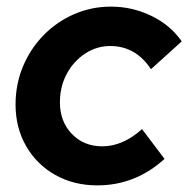

<svg xmlns="http://www.w3.org/2000/svg" viewBox="-20 -550 569 580"><path d="M274 10Q203 10 147 -21.5Q91 -53 59 -108.5Q27 -164 27 -234Q27 -296 49.5 -349.5Q72 -403 111.5 -443.5Q151 -484 203.5 -507Q256 -530 315 -530Q380 -530 437.5 -502Q495 -474 529 -425L436 -341Q390 -411 313 -411Q272 -411 237 -388Q202 -365 181.5 -326.5Q161 -288 161 -241Q161 -183 197 -145.5Q233 -108 289 -108Q351 -108 409 -160L477 -70Q389 10 274 10Z"/></svg>

Font: Red Hat Display
Style: Bold Italic
Weight: 700
Italic angle: -12°
Designer: Pentagram, MCKL
Foundry: Pentagram, MCKL
Version: Version 1.023; ttfautohint (v1.8.3)